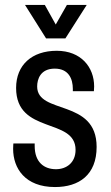

<svg xmlns="http://www.w3.org/2000/svg" viewBox="-20 -743 450 775"><path d="M244 -588 330 -723H250L205 -644L161 -723H81L166 -588ZM209 -538C109 -538 45 -481 45 -388C45 -199 285 -270 285 -138C285 -87 249 -60 206 -60C158 -60 120 -88 120 -154V-164H34C34 -162 33 -156 33 -142C33 -64 81 12 202 12C299 12 370 -37 370 -150C370 -346 130 -279 130 -394C130 -423 143 -466 201 -466C257 -466 274 -425 274 -384V-375H359C359 -377 360 -387 360 -394C360 -472 307 -538 209 -538Z"/></svg>

Font: Archivo Narrow
Style: Regular
Weight: 400
Designer: Hector Gatti
Foundry: Omnibus-Type
Version: Version 1.003;PS 001.003;hotconv 1.0.70;makeotf.lib2.5.58329